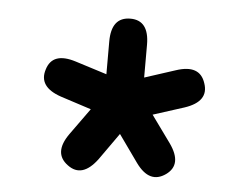

<svg xmlns="http://www.w3.org/2000/svg" viewBox="-37 -744 592 461"><g transform="rotate(5 259.0 -513.0)"><path d="M213 -357Q177 -309 141 -336Q104 -363 138 -411L184 -475L110 -499Q54 -518 68 -561Q81 -604 138 -586L214 -562V-641Q214 -700 260 -700Q305 -700 305 -641V-562L379 -586Q436 -605 450 -561Q465 -518 408 -499L333 -475L380 -410Q414 -362 378 -336Q340 -309 306 -356L259 -422Z"/></g></svg>

Font: Zen Maru Gothic
Style: Bold
Weight: 700
Designer: Yoshimichi Ohira
Foundry: Positype
Version: Version 1.001